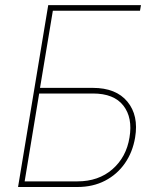

<svg xmlns="http://www.w3.org/2000/svg" viewBox="-20 -748 633 768"><path d="M52.2 0 172.9 -727.5H543.9L540 -705.1H191.4L140.1 -396.5H351.1Q444.3 -396.5 489.7 -341.3Q535.2 -286.1 520.5 -198.2Q510.7 -139.6 479.7 -95Q448.7 -50.3 400.1 -25.1Q351.6 0 289.6 0ZM78.6 -22.5H289.6Q374 -22.5 429.7 -71Q485.4 -119.6 498 -198.2Q511.2 -276.9 473.6 -325.4Q436 -374 351.6 -374H136.7Z"/></svg>

Font: Inter 24pt Thin
Style: Italic
Weight: 250
Italic angle: -9.3988°
Version: Version 4.001;git-66647c0bb